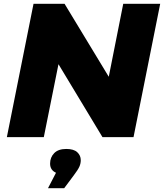

<svg xmlns="http://www.w3.org/2000/svg" viewBox="-20 -720 861 1008"><path d="M16 0 156 -700H319L551 -317L627 -700H821L681 0H518L287 -383L210 0ZM232 268 274 187Q243 173 243 139Q243 106 264.5 84Q286 62 328 62Q367 62 385.5 79Q404 96 404 121Q404 139 396.5 155.5Q389 172 367 201L317 268Z"/></svg>

Font: Montserrat ExtraBold
Style: Italic
Weight: 800
Italic angle: -11.3°
Designer: Julieta Ulanovsky
Foundry: Julieta Ulanovsky
Version: Version 9.000; ttfautohint (v1.8.4.7-5d5b)